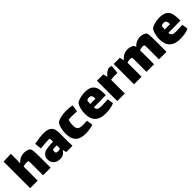

<svg xmlns="http://www.w3.org/2000/svg" viewBox="348 -2145 3652 3652"><g transform="rotate(-45 2174.0 -318.5)"><path d="M600 -253V35H396V-251Q396 -255 396 -297.5Q396 -340 390 -349Q387 -354 373 -356.5Q359 -359 342 -359L321 -358Q288 -357 252 -342V35H49V-679L252 -687V-548Q252 -462 246 -434L248 -433Q328 -524 441 -524Q484 -524 521.5 -512.5Q559 -501 578 -478Q589 -465 594.5 -412.5Q600 -360 600 -253Z M1020 35 1001 -40Q946 49 848 49Q769 49 718.5 4.5Q668 -40 668 -121Q668 -171 697 -208.5Q726 -246 777 -261Q844 -280 983 -283Q983 -361 976 -366Q970 -371 938 -371Q918 -371 882 -368Q825 -366 727 -355Q718 -420 713 -493Q776 -506 845 -515Q914 -524 969 -524Q1064 -524 1111.5 -492.5Q1159 -461 1173.5 -410Q1188 -359 1186 -280L1185 -105L1189 35ZM983 -96V-184H973Q885 -184 876 -174Q870 -168 867 -156.5Q864 -145 864 -134Q864 -105 877 -94.5Q890 -84 918 -84Q948 -84 983 -96Z M1738 18Q1642 50 1523 50Q1390 50 1324 -17Q1258 -84 1258 -227Q1258 -297 1277 -365.5Q1296 -434 1317 -458Q1342 -485 1415 -504Q1488 -523 1567 -523Q1649 -523 1732 -509Q1730 -479 1724.5 -439Q1719 -399 1713 -368Q1640 -373 1574 -373Q1510 -373 1492 -366Q1482 -362 1474.5 -317Q1467 -272 1467 -233Q1467 -180 1482 -152Q1497 -124 1529 -113.5Q1561 -103 1616 -103Q1640 -103 1720 -108Z M2248 -114Q2259 -114 2288 -116L2306 6Q2214 49 2068 49Q1931 49 1857.5 -20Q1784 -89 1784 -228Q1784 -299 1802.5 -366Q1821 -433 1845 -459Q1870 -485 1938 -504Q2006 -523 2072 -523Q2179 -523 2233 -485Q2287 -447 2303.5 -379.5Q2320 -312 2320 -199Q2239 -195 2162 -195H1993Q1993 -157 2009 -138Q2025 -119 2054.5 -113.5Q2084 -108 2138 -108Q2168 -108 2248 -114ZM1989 -289H2051Q2107 -289 2132 -290Q2132 -347 2116 -371Q2100 -395 2060 -395Q2028 -395 2005 -382Q1997 -378 1993.5 -350.5Q1990 -323 1989 -289Z M2789 -512Q2789 -486 2783 -426Q2777 -366 2773 -341Q2761 -342 2729 -342Q2654 -342 2595 -334V35H2392V-512H2562L2586 -424H2587Q2621 -470 2660.5 -497Q2700 -524 2731 -524Q2746 -524 2763.5 -520.5Q2781 -517 2789 -512Z M3717 -253V35H3514V-233V-297Q3514 -341 3506 -349Q3496 -359 3465 -359L3451 -358Q3414 -355 3381 -341Q3382 -316 3382 -253V35H3178V-233V-304Q3178 -341 3170 -349Q3161 -359 3130 -359L3115 -358Q3082 -357 3046 -342V35H2843V-512H3008L3030 -423Q3069 -476 3120 -500Q3171 -524 3224 -524Q3268 -524 3307.5 -511Q3347 -498 3363 -474Q3370 -464 3375 -435Q3413 -481 3461.5 -502.5Q3510 -524 3559 -524Q3603 -524 3643 -511Q3683 -498 3698 -474Q3717 -446 3717 -253Z M4253 -114Q4264 -114 4293 -116L4311 6Q4219 49 4073 49Q3936 49 3862.5 -20Q3789 -89 3789 -228Q3789 -299 3807.5 -366Q3826 -433 3850 -459Q3875 -485 3943 -504Q4011 -523 4077 -523Q4184 -523 4238 -485Q4292 -447 4308.5 -379.5Q4325 -312 4325 -199Q4244 -195 4167 -195H3998Q3998 -157 4014 -138Q4030 -119 4059.5 -113.5Q4089 -108 4143 -108Q4173 -108 4253 -114ZM3994 -289H4056Q4112 -289 4137 -290Q4137 -347 4121 -371Q4105 -395 4065 -395Q4033 -395 4010 -382Q4002 -378 3998.5 -350.5Q3995 -323 3994 -289Z"/></g></svg>

Font: Lalezar
Style: Regular
Weight: 400
Designer: Borna Izadpanah
Foundry: Borna Izadpanah
Version: Version 1.003;November 28, 2018;FontCreator 11.5.0.2421 64-b